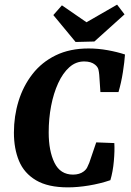

<svg xmlns="http://www.w3.org/2000/svg" viewBox="-20 -795 565 828"><path d="M273 13Q187 13 135.5 -17.5Q84 -48 62 -101Q40 -154 40 -223Q40 -294 60 -359Q80 -424 120 -475.5Q160 -527 220.5 -556.5Q281 -586 362 -586Q403 -586 444.5 -578.5Q486 -571 519 -560Q517 -529 510 -484Q503 -439 491 -398H413L408 -472Q407 -484 404.5 -495Q402 -506 390 -516Q373 -530 343 -530Q307 -530 279 -505Q251 -480 231 -436.5Q211 -393 200.5 -338.5Q190 -284 190 -224Q190 -144 215 -93Q240 -42 295 -42Q309 -42 320.5 -45.5Q332 -49 340 -55Q351 -63 356 -73Q361 -83 365 -93L395 -181L473 -178Q475 -146 471 -100.5Q467 -55 456 -18Q412 -3 363.5 5Q315 13 273 13ZM517 -733 387 -616 306 -614 210 -730 247 -772 353 -699 485 -775Z"/></svg>

Font: Yrsa
Style: Italic
Weight: 400
Italic angle: -7.10001°
Designer: Anna Giedrys (Yrsa+Rasa design), David Brezina (Yrsa art-direction, Rasa art-direction, design)
Foundry: Rosetta Type Foundry
Version: Version 2.004